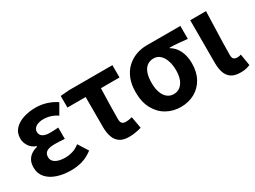

<svg xmlns="http://www.w3.org/2000/svg" viewBox="-40 -1061 2077 1561"><g transform="rotate(-30 998.0 -280.5)"><path d="M298.9 13.8Q228.1 13.8 170 -5.7Q111.9 -25.2 78 -63.7Q44.2 -102.2 44.2 -158.2Q44.2 -196.6 57.9 -223.3Q71.7 -250 96.7 -267Q121.6 -284 154.5 -291.8V-296.8Q111.9 -311.5 90.2 -345.9Q68.5 -380.4 68.5 -415.9Q68.5 -470.3 101.2 -505Q133.9 -539.6 187 -556.6Q240.1 -573.5 301.8 -573.5Q352.1 -573.5 401.4 -558.2Q450.6 -542.9 491.6 -515.1L437 -420Q407.6 -439.8 375.4 -450Q343.1 -460.2 309.1 -460.2Q266.7 -460.2 239.5 -443.3Q212.4 -426.4 212.4 -396Q212.4 -367.9 235.2 -352.4Q258.1 -336.9 304.6 -336.9Q322 -336.9 341.9 -338.2Q361.8 -339.5 381 -340.5V-234Q356.4 -236 332.8 -237.2Q309.2 -238.4 287.1 -238.4Q236.8 -238.4 212.5 -223Q188.3 -207.6 188.3 -172.6Q188.3 -138.3 221 -118.9Q253.7 -99.6 313.8 -99.6Q343.3 -99.6 378 -109.8Q412.6 -120 446 -146.4L505 -52.9Q452.2 -13.5 402.7 0.1Q353.2 13.8 298.9 13.8Z M842.6 13.8Q788.8 13.8 757.1 -8.2Q725.4 -30.2 711.7 -69.9Q697.9 -109.6 697.9 -163.7V-444.1H526.8V-553.2L608.9 -559.8H1015.9V-444.1H841.4Q838.8 -366.2 837.1 -291.4Q835.5 -216.7 835.5 -157.7Q835.5 -128.1 847.5 -117Q859.6 -105.8 879.9 -105.8Q895 -105.8 909.4 -107.9Q923.7 -110 940.7 -114.6L960.2 -4.2Q936.6 2.9 906.7 8.3Q876.7 13.8 842.6 13.8Z M1330.1 13.8Q1258.6 13.8 1199.3 -19.3Q1140 -52.3 1104.6 -116.7Q1069.2 -181.1 1069.2 -273.4Q1069.2 -346.7 1091.2 -400.5Q1113.2 -454.2 1151 -489.4Q1188.9 -524.6 1236.9 -542.2Q1284.9 -559.8 1337 -559.8H1653.7V-438.2Q1607.7 -442.7 1570.9 -446.2Q1534 -449.6 1489.6 -450.4V-445.6Q1533.9 -420.1 1558.8 -369.5Q1583.8 -318.8 1583.8 -250.8Q1583.8 -168.7 1551.1 -109.3Q1518.4 -50 1460.8 -18.1Q1403.3 13.8 1330.1 13.8ZM1331.6 -105.8Q1365.9 -105.8 1391 -124.8Q1416.1 -143.7 1430 -179.6Q1443.9 -215.4 1443.9 -265.6Q1443.9 -313.5 1430.9 -353.1Q1418 -392.7 1393.1 -416.4Q1368.2 -440.2 1332.1 -440.2Q1298.8 -440.2 1273.3 -423Q1247.9 -405.9 1233.7 -368.9Q1219.5 -331.9 1219.5 -273.4Q1219.5 -220.9 1233.6 -183.1Q1247.7 -145.3 1273 -125.6Q1298.3 -105.8 1331.6 -105.8Z M1891.5 13.8Q1835.8 13.8 1804.4 -7.5Q1773 -28.7 1759.6 -67.7Q1746.3 -106.6 1746.3 -158.8V-559.8H1894.6Q1893 -491.7 1890.1 -417.3Q1887.1 -342.9 1885.5 -274Q1883.8 -205.1 1883.8 -152.6Q1883.8 -126.6 1895.1 -116.2Q1906.5 -105.8 1928.8 -105.8Q1936 -105.8 1945.3 -107.3Q1954.5 -108.8 1962.9 -112.6L1980.9 -3.8Q1964.5 3.3 1944.4 8.5Q1924.2 13.8 1891.5 13.8Z"/></g></svg>

Font: Noto Sans JP
Style: Regular
Weight: 100
Designer: Ryoko NISHIZUKA 西塚涼子 (kana, bopomofo & ideographs); Paul D. Hunt (Latin, Greek & Cyrillic); Sandoll Communications 산돌커뮤니
Foundry: Adobe
Version: Version 2.004;hotconv 1.0.118;makeotfexe 2.5.65603